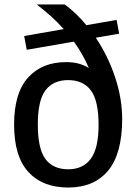

<svg xmlns="http://www.w3.org/2000/svg" viewBox="-20 -828 609 858"><path d="M526 -295Q525.5 -140 462.8 -65Q400 10 285 10Q170.5 10 106.8 -59.5Q43 -129 43 -271Q43 -412 105.2 -481.2Q167.5 -550.5 276.5 -550.5Q335 -550.5 377 -524Q351 -585.5 310 -642L99.5 -605.5L88 -667L265 -698Q212.5 -756.5 144 -808H269.5Q320.5 -770.5 366 -715.5L501 -739L512.5 -677.5L408 -659.5Q463 -577.5 494.5 -482.5Q526 -387.5 526 -295ZM420.5 -269.5Q420.5 -378.5 386 -424.2Q351.5 -470 284.5 -470Q218 -470 183.5 -424.8Q149 -379.5 149 -272Q149 -163 183.2 -117.2Q217.5 -71.5 285 -71.5Q350.5 -71.5 385.5 -118.2Q420.5 -165 420.5 -269.5Z"/></svg>

Font: Encode Sans Medium
Style: Regular
Weight: 500
Designer: Multiple Designers
Foundry: Impallari Type
Version: Version 2.000